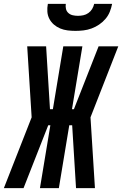

<svg xmlns="http://www.w3.org/2000/svg" viewBox="-62 -975 633 995"><path d="M430 0H332L312 -326H297L243 0H145L199 -326H188L60 0H-42L102 -367L79 -735H177L197 -409H212L266 -735H365L311 -409H321L449 -735H551L407 -367ZM329 -815Q308 -815 288 -817.5Q268 -820 250 -827.5Q232 -835 217.5 -847.5Q203 -860 194 -877Q185 -894 183.5 -914Q182 -934 186 -955H279Q277 -941 280 -928.5Q283 -916 292.5 -907.5Q302 -899 315 -896Q328 -893 342 -893Q356 -893 370 -896Q384 -899 396 -907.5Q408 -916 415.5 -928.5Q423 -941 426 -955H519Q515 -934 507 -914Q499 -894 484.5 -877Q470 -860 451.5 -847.5Q433 -835 412.5 -827.5Q392 -820 371 -817.5Q350 -815 329 -815Z"/></svg>

Font: Iosevka SS04 Extrabold
Style: Italic
Weight: 800
Italic angle: -9°
Monospace: yes
Designer: Belleve Invis
Foundry: Belleve Invis
Version: Version 19.0.0; ttfautohint (v1.8.4)